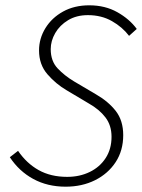

<svg xmlns="http://www.w3.org/2000/svg" viewBox="-20 -691 535 723"><path d="M227 12Q159 12 105.5 -17Q52 -46 17 -99L48 -123Q80 -76 125.5 -50.5Q171 -25 233 -25Q280 -25 318 -43.5Q356 -62 378 -96Q400 -130 400 -176Q400 -219 377 -249Q354 -279 315 -301L231 -351Q190 -375 158.5 -411.5Q127 -448 127 -501Q127 -546 151 -585Q175 -624 217.5 -647.5Q260 -671 316 -671Q376 -671 422 -645Q468 -619 495 -582L466 -556Q441 -589 401.5 -611.5Q362 -634 311 -634Q268 -634 236.5 -615Q205 -596 188 -566.5Q171 -537 171 -506Q171 -461 197 -433.5Q223 -406 258 -385L341 -336Q388 -309 416 -273Q444 -237 444 -182Q444 -124 415.5 -80.5Q387 -37 338 -12.5Q289 12 227 12Z"/></svg>

Font: Source Sans 3 ExtraLight Light
Style: Italic
Weight: 300
Italic angle: -11°
Version: Version 3.052;hotconv 1.1.0;makeotfexe 2.6.0